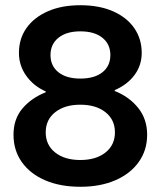

<svg xmlns="http://www.w3.org/2000/svg" viewBox="-20 -705 615 735"><path d="M287.5 10Q210.8 10 153.3 -14.6Q95.8 -39.2 63.8 -84.2Q31.7 -129.2 31.7 -189.2Q31.7 -249.2 65.8 -289.6Q100 -330 155 -351.7V-355Q108.3 -375.8 80.4 -415Q52.5 -454.2 52.5 -502.5Q52.5 -556.7 81.2 -597.5Q110 -638.3 162.9 -661.7Q215.8 -685 287.5 -685Q360 -685 412.9 -661.7Q465.8 -638.3 494.2 -597.1Q522.5 -555.8 522.5 -502.5Q522.5 -455 495 -417.9Q467.5 -380.8 419.2 -360V-356.7Q474.2 -335 508.8 -292.1Q543.3 -249.2 543.3 -189.2Q543.3 -130 511.2 -85Q479.2 -40 421.7 -15Q364.2 10 287.5 10ZM287.5 -92.5Q347.5 -92.5 383.8 -121.2Q420 -150 420 -198.3Q420 -246.7 383.8 -275.4Q347.5 -304.2 287.5 -304.2Q227.5 -304.2 191.2 -275.4Q155 -246.7 155 -198.3Q155 -150 191.2 -121.2Q227.5 -92.5 287.5 -92.5ZM287.5 -404.2Q341.7 -404.2 372.1 -428.3Q402.5 -452.5 402.5 -494.2Q402.5 -535.8 372.1 -560.4Q341.7 -585 287.5 -585Q234.2 -585 203.8 -560.4Q173.3 -535.8 173.3 -494.2Q173.3 -452.5 203.8 -428.3Q234.2 -404.2 287.5 -404.2Z"/></svg>

Font: Funnel Display Light SemiBold
Style: Regular
Weight: 600
Version: Version 1.000